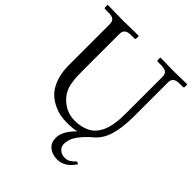

<svg xmlns="http://www.w3.org/2000/svg" viewBox="-233 -783 1126 1126"><g transform="rotate(45 330.5 -220.0)"><path d="M538.6 137.7Q495.1 205.1 432.1 205.1Q390.1 205.1 363.3 182.9Q336.4 160.6 336.4 121.1Q336.4 65.9 398.9 4.9Q363.8 12.2 320.8 12.2Q291 12.2 262.2 6.6Q233.4 1 200.9 -15.9Q168.5 -32.7 144.8 -58.8Q121.1 -85 105.2 -130.1Q89.4 -175.3 89.4 -233.9V-574.2Q89.4 -597.7 76.7 -607.7Q64 -617.7 34.7 -617.7H8.3Q0 -617.7 0 -626V-644.5L2 -646.5Q88.9 -644.5 127.9 -644.5L256.8 -646.5L258.8 -644.5V-626Q258.8 -617.7 251 -617.7H224.6Q194.8 -617.7 182.4 -606.9Q169.9 -596.2 169.9 -574.2V-267.1Q169.9 -234.9 170.9 -216.3Q171.9 -197.8 176.5 -170.2Q181.2 -142.6 192.6 -120.4Q204.1 -98.1 223.1 -79.1Q274.4 -28.8 342.3 -28.8Q377.4 -28.8 405.5 -36.9Q433.6 -44.9 452.6 -57.9Q471.7 -70.8 485.6 -90.8Q499.5 -110.8 507.1 -130.9Q514.6 -150.9 519.3 -177.5Q523.9 -204.1 525.1 -226.1Q526.4 -248 526.4 -275.4V-574.2Q526.4 -597.7 513.7 -607.7Q501 -617.7 471.7 -617.7H445.3Q437 -617.7 437 -626V-644.5L439 -646.5Q510.3 -644.5 549.3 -644.5L659.2 -646.5L661.1 -644.5V-626Q661.1 -617.7 653.3 -617.7H627Q597.2 -617.7 584.7 -606.9Q572.3 -596.2 572.3 -574.2V-293Q572.3 -200.2 553 -135.5Q533.7 -70.8 486.3 -33.7Q465.8 -15.6 452.9 -2Q439.9 11.7 425 31.2Q410.2 50.8 402.8 71.5Q395.5 92.3 395.5 114.7Q395.5 134.8 412.6 150.6Q429.7 166.5 455.6 166.5Q476.1 166.5 490.2 158.2Q504.4 149.9 523.4 130.4Z"/></g></svg>

Font: Libertinage
Style: l
Weight: 400
Designer: OSP
Foundry: OSP
Version: Version 1.0; 2008; OFL relea